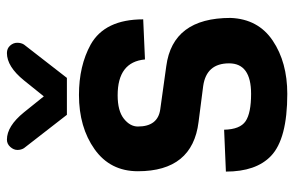

<svg xmlns="http://www.w3.org/2000/svg" viewBox="-164 -658 830 541"><g transform="rotate(-90 250.5 -387.0)"><path d="M471 -152Q468 -74 407 -33Q346 8 257 8Q130 8 82 -38Q38 -80 38 -165L156 -170Q157 -125 180 -109.5Q203 -94 257 -94Q343 -94 343 -156Q343 -220 279 -229L178 -242Q39 -259 39 -413Q39 -491 101 -535Q163 -579 254 -579Q336 -579 396 -546Q467 -506 467 -398L354 -393Q347 -470 253 -470Q209 -470 187 -452.5Q165 -435 165 -413Q165 -357 213 -350L335 -333Q471 -315 471 -152ZM250 -678 295 -734Q334 -782 372 -782Q385 -782 393 -773Q401 -764 401 -753Q401 -742 396 -734L302 -613H198L104 -734Q99 -742 99 -752.5Q99 -763 107.5 -772.5Q116 -782 128 -782Q166 -782 205 -734Z"/></g></svg>

Font: Viga
Style: Regular
Weight: 400
Designer: Oscar Yáñez
Foundry: Fontstage
Version: Version 1.001